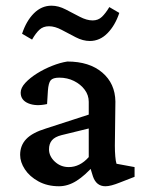

<svg xmlns="http://www.w3.org/2000/svg" viewBox="-20 -647 509 675"><path d="M187.5 7.8Q146.5 7.8 115.2 -9.3Q84 -26.4 67.4 -51.8Q50.8 -77.1 50.8 -102.5Q50.8 -135.7 72.3 -158.2Q93.8 -180.7 141.6 -195.3L292 -244.1V-289.1Q292 -312.5 277.8 -331.5Q263.7 -350.6 240.2 -362.3Q216.8 -374 188.5 -374Q166 -374 158.2 -364.7Q150.4 -355.5 148.4 -328.1L145.5 -281.2Q106.4 -272.5 79.6 -283.7Q52.7 -294.9 52.7 -321.3Q52.7 -337.9 68.8 -355.5Q85 -373 109.9 -388.7Q134.8 -404.3 163.1 -415.5Q191.4 -426.8 216.8 -430.7Q293.9 -430.7 339.4 -392.1Q384.8 -353.5 385.7 -290L383.8 -134.8Q383.8 -114.3 385.3 -97.2Q386.7 -80.1 389.6 -71.3L453.1 -59.6V-25.4L400.4 -4.9Q385.7 1 373 4.4Q360.4 7.8 350.6 7.8Q318.4 7.8 306.6 -27.3L293.9 -68.4L310.5 -66.4Q279.3 -30.3 249 -11.2Q218.8 7.8 187.5 7.8ZM221.7 -59.6Q241.2 -59.6 258.8 -68.4Q276.4 -77.1 292 -94.7V-195.3L196.3 -171.9Q172.9 -166 162.6 -153.8Q152.3 -141.6 152.3 -122.1Q152.3 -97.7 172.9 -78.6Q193.4 -59.6 221.7 -59.6ZM364.3 -622.1 399.4 -601.6Q384.8 -557.6 357.9 -530.3Q331.1 -502.9 295.9 -502.9Q271.5 -502.9 246.1 -516.1Q220.7 -529.3 196.8 -542Q172.9 -554.7 152.3 -554.7Q131.8 -554.7 118.7 -542.5Q105.5 -530.3 92.8 -507.8L57.6 -528.3Q72.3 -573.2 99.1 -600.1Q126 -627 161.1 -627Q185.5 -627 210.9 -613.8Q236.3 -600.6 260.7 -587.9Q285.2 -575.2 305.7 -575.2Q325.2 -575.2 338.4 -587.9Q351.6 -600.6 364.3 -622.1Z"/></svg>

Font: Crimson Pro Medium
Style: Regular
Weight: 500
Designer: Jacques Le Bailly
Foundry: Baron von Fonthausen
Version: Version 1.003